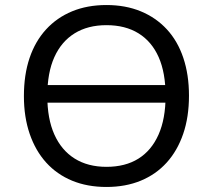

<svg xmlns="http://www.w3.org/2000/svg" viewBox="-20 -734 846 763"><path d="M134 -326V-396H688V-326ZM403 9Q327 9 266.5 -16Q206 -41 163.5 -88Q121 -135 98 -202Q75 -269 75 -352Q75 -437 97.5 -503.5Q120 -570 163 -617Q206 -664 266.5 -689Q327 -714 403 -714Q479 -714 539.5 -689Q600 -664 643 -617.5Q686 -571 708.5 -504Q731 -437 731 -354Q731 -269 708 -202Q685 -135 642.5 -88Q600 -41 539.5 -16Q479 9 403 9ZM403 -71Q478 -71 530 -103.5Q582 -136 610 -199Q638 -262 638 -353Q638 -445 610.5 -507Q583 -569 530.5 -601.5Q478 -634 403 -634Q329 -634 276.5 -601.5Q224 -569 196 -507Q168 -445 168 -353Q168 -262 196 -199.5Q224 -137 276.5 -104Q329 -71 403 -71Z"/></svg>

Font: Nunito Sans 8pt
Style: Regular
Weight: 400
Version: Version 3.101;gftools[0.9.27]